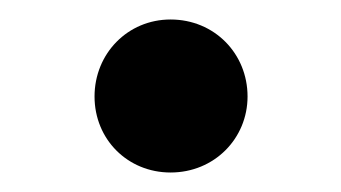

<svg xmlns="http://www.w3.org/2000/svg" viewBox="-20 -461 350 197"><path d="M155 -284C200 -284 234 -319 234 -362C234 -406 200 -441 155 -441C111 -441 77 -406 77 -362C77 -318 111 -284 155 -284Z"/></svg>

Font: Be Vietnam
Style: Bold
Weight: 700
Designer: Gabriel Lam
Foundry: TypeRant
Version: Version 4.000